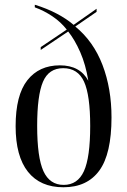

<svg xmlns="http://www.w3.org/2000/svg" viewBox="-20 -781 537 811"><path d="M248 10Q150 10 98 -55.5Q46 -121 46 -248Q46 -379 95.5 -442Q145 -505 233 -505Q318 -505 353 -440Q342 -508 319 -560.5Q296 -613 268 -648L152 -570V-582L262 -656Q237 -688 201.5 -712Q166 -736 127 -750V-761Q179 -745 220.5 -723Q262 -701 291 -676L388 -744V-731L298 -669Q375 -606 413 -506.5Q451 -407 451 -285Q451 -131 399.5 -60.5Q348 10 248 10ZM249 0Q308 0 334.5 -58Q361 -116 361 -249Q361 -379 335 -436Q309 -493 247 -493Q186 -493 161.5 -435.5Q137 -378 137 -249Q137 -116 163.5 -58Q190 0 249 0Z"/></svg>

Font: Noto Serif Display Condensed
Style: Regular
Weight: 400
Width: 3
Designer: Monotype Design Team
Foundry: Monotype Imaging Inc.
Version: Version 2.009